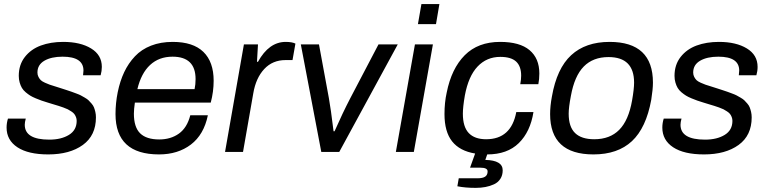

<svg xmlns="http://www.w3.org/2000/svg" viewBox="-20 -743 3757 939"><path d="M215.8 12.2Q118.2 12.2 65.2 -22.7Q12.2 -57.6 12.2 -119.1Q12.2 -141.6 19 -163.1H106Q101.1 -144.5 101.1 -132.8Q101.1 -60.1 221.2 -60.1Q279.3 -60.1 317.1 -83.3Q355 -106.4 355 -151.9Q355 -161.6 351.6 -170.4Q348.1 -179.2 343.3 -185.5Q338.4 -191.9 328.6 -198.2Q318.8 -204.6 311.3 -208.5Q303.7 -212.4 289.3 -217.5Q274.9 -222.7 266.1 -225.3Q257.3 -228 240 -233.2Q222.7 -238.3 213.9 -241.2Q194.8 -247.1 183.3 -251Q171.9 -254.9 155 -262Q138.2 -269 127.9 -275.4Q117.7 -281.7 105.7 -291.7Q93.8 -301.8 87.2 -313Q80.6 -324.2 76.2 -339.4Q71.8 -354.5 71.8 -372.1Q71.8 -426.3 101.6 -464.4Q131.3 -502.4 179.7 -520.3Q228 -538.1 289.1 -538.1Q373 -538.1 425.5 -506.1Q478 -474.1 478 -416Q478 -395.5 472.2 -375H386.2Q388.2 -392.6 388.2 -397.9Q388.2 -465.8 286.1 -465.8Q231 -465.8 197 -446Q163.1 -426.3 163.1 -388.2Q163.1 -376.5 168.2 -366.7Q173.3 -356.9 179.7 -350.8Q186 -344.7 200 -338.4Q213.9 -332 223.1 -328.9Q232.4 -325.7 252.4 -319.6Q272.5 -313.5 282.2 -310.1Q288.1 -308.1 305.7 -302.5Q323.2 -296.9 329.8 -294.4Q336.4 -292 352.3 -286.1Q368.2 -280.3 375 -276.6Q381.8 -272.9 394.5 -265.6Q407.2 -258.3 413.3 -252.2Q419.4 -246.1 427.7 -236.6Q436 -227.1 439.7 -217.5Q443.4 -208 446.3 -195.6Q449.2 -183.1 449.2 -168.9Q449.2 -80.6 385.3 -34.2Q321.3 12.2 215.8 12.2Z M757.8 12.2Q544.9 12.2 544.9 -185.1Q544.9 -238.3 555.7 -292Q566.9 -346.7 587.4 -390.1Q607.9 -433.6 639.9 -467.5Q671.9 -501.5 718.8 -519.8Q765.6 -538.1 824.7 -538.1Q924.3 -538.1 974.6 -489.3Q1024.9 -440.4 1024.9 -348.1Q1024.9 -294.9 1010.7 -241.2H639.6Q634.8 -208 634.8 -187Q634.8 -121.1 665.3 -91.1Q695.8 -61 758.8 -61Q814.9 -61 855 -89.6Q895 -118.2 910.6 -179.2H996.6Q977.1 -84.5 913.6 -36.1Q850.1 12.2 757.8 12.2ZM651.9 -307.1H931.6Q936.5 -329.6 936.5 -356Q936.5 -465.8 823.7 -465.8Q757.8 -465.8 714.1 -425.3Q670.4 -384.8 651.9 -307.1Z M1080.6 0 1172.9 -525.9H1241.7L1236.8 -440.9H1241.7Q1295.4 -538.1 1377.4 -538.1Q1408.2 -538.1 1424.8 -529.8L1410.6 -449.2H1376.5Q1313 -449.2 1272.2 -405.3Q1231.4 -361.3 1218.8 -287.1L1168.5 0Z M1551.3 0 1451.2 -525.9H1540L1588.4 -263.2Q1597.7 -212.9 1611.3 -101.1H1616.2Q1655.3 -189.9 1693.4 -263.2L1831.1 -525.9H1925.3L1639.2 0Z M2023.9 -625 2041 -723.1H2128.9L2112.3 -625ZM1916 0 2009.3 -525.9H2097.2L2003.9 0Z M2306.6 175.8Q2254.9 175.8 2216.8 168L2223.6 128.9H2315.4Q2340.8 128.9 2352.8 120.8Q2364.7 112.8 2364.7 95.2Q2364.7 77.1 2329.6 77.1H2278.8L2303.7 7.8Q2228.5 -4.4 2191.2 -51.5Q2153.8 -98.6 2153.8 -185.1Q2153.8 -241.7 2164.6 -290Q2188 -407.7 2252.9 -472.9Q2317.9 -538.1 2425.8 -538.1Q2522 -538.1 2569.8 -497.8Q2617.7 -457.5 2617.7 -383.8Q2617.7 -355 2612.8 -331.1H2524.4Q2528.8 -354 2528.8 -373Q2528.8 -418.9 2504.2 -441.9Q2479.5 -464.8 2426.8 -464.8Q2360.4 -464.8 2315.7 -417.7Q2271 -370.6 2253.4 -275.9Q2243.7 -219.7 2243.7 -187Q2243.7 -122.6 2272.5 -92.3Q2301.3 -62 2357.4 -62Q2480 -62 2504.9 -194.8H2588.9Q2573.7 -98.6 2517.3 -43.2Q2460.9 12.2 2362.8 12.2L2353.5 39.1Q2438.5 41 2438.5 89.8Q2438.5 114.3 2427 131.8Q2415.5 149.4 2395.8 158.4Q2376 167.5 2354 171.6Q2332 175.8 2306.6 175.8Z M2882.3 12.2Q2670.4 12.2 2670.4 -185.1Q2670.4 -224.6 2679.2 -271Q2703.1 -408.2 2773.4 -473.1Q2843.8 -538.1 2961.4 -538.1Q3173.3 -538.1 3173.3 -338.9Q3173.3 -307.1 3165 -254.9Q3140.1 -117.7 3070.6 -52.7Q3001 12.2 2882.3 12.2ZM2886.2 -62Q2962.9 -62 3008.5 -108.2Q3054.2 -154.3 3071.3 -252Q3081.1 -308.1 3081.1 -338.9Q3081.1 -463.9 2956.1 -463.9Q2880.4 -463.9 2835 -417.7Q2789.6 -371.6 2772 -273.9Q2761.2 -217.8 2761.2 -187Q2761.2 -122.6 2792.5 -92.3Q2823.7 -62 2886.2 -62Z M3422.9 12.2Q3325.2 12.2 3272.2 -22.7Q3219.2 -57.6 3219.2 -119.1Q3219.2 -141.6 3226.1 -163.1H3313Q3308.1 -144.5 3308.1 -132.8Q3308.1 -60.1 3428.2 -60.1Q3486.3 -60.1 3524.2 -83.3Q3562 -106.4 3562 -151.9Q3562 -161.6 3558.6 -170.4Q3555.2 -179.2 3550.3 -185.5Q3545.4 -191.9 3535.6 -198.2Q3525.9 -204.6 3518.3 -208.5Q3510.7 -212.4 3496.3 -217.5Q3481.9 -222.7 3473.1 -225.3Q3464.4 -228 3447 -233.2Q3429.7 -238.3 3420.9 -241.2Q3401.9 -247.1 3390.4 -251Q3378.9 -254.9 3362.1 -262Q3345.2 -269 3335 -275.4Q3324.7 -281.7 3312.7 -291.7Q3300.8 -301.8 3294.2 -313Q3287.6 -324.2 3283.2 -339.4Q3278.8 -354.5 3278.8 -372.1Q3278.8 -426.3 3308.6 -464.4Q3338.4 -502.4 3386.7 -520.3Q3435.1 -538.1 3496.1 -538.1Q3580.1 -538.1 3632.6 -506.1Q3685.1 -474.1 3685.1 -416Q3685.1 -395.5 3679.2 -375H3593.3Q3595.2 -392.6 3595.2 -397.9Q3595.2 -465.8 3493.2 -465.8Q3438 -465.8 3404.1 -446Q3370.1 -426.3 3370.1 -388.2Q3370.1 -376.5 3375.2 -366.7Q3380.4 -356.9 3386.7 -350.8Q3393.1 -344.7 3407 -338.4Q3420.9 -332 3430.2 -328.9Q3439.5 -325.7 3459.5 -319.6Q3479.5 -313.5 3489.3 -310.1Q3495.1 -308.1 3512.7 -302.5Q3530.3 -296.9 3536.9 -294.4Q3543.5 -292 3559.3 -286.1Q3575.2 -280.3 3582 -276.6Q3588.9 -272.9 3601.6 -265.6Q3614.3 -258.3 3620.4 -252.2Q3626.5 -246.1 3634.8 -236.6Q3643.1 -227.1 3646.7 -217.5Q3650.4 -208 3653.3 -195.6Q3656.2 -183.1 3656.2 -168.9Q3656.2 -80.6 3592.3 -34.2Q3528.3 12.2 3422.9 12.2Z"/></svg>

Font: Archivo
Style: Italic
Weight: 400
Italic angle: -10°
Designer: Hector Gatti
Foundry: Omnibus-Type
Version: Version 2.001